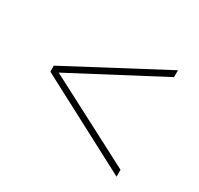

<svg xmlns="http://www.w3.org/2000/svg" viewBox="-110 -733 779 750"><g transform="rotate(30 279.5 -358.0)"><path d="M494 -118 65 -344V-371L494 -598V-567L95 -357L494 -149Z"/></g></svg>

Font: Noto Serif Kannada Thin
Style: Regular
Weight: 250
Version: Version 2.003